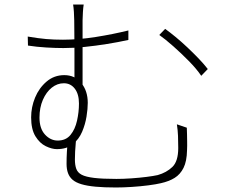

<svg xmlns="http://www.w3.org/2000/svg" viewBox="-20 -800 1040 851"><path d="M351 -780Q349 -769 347.5 -746.5Q346 -724 346 -710Q346 -691 346 -650.5Q346 -610 346 -562.5Q346 -515 346 -471Q346 -427 346 -401L310 -435Q310 -452 310 -489.5Q310 -527 310 -570.5Q310 -614 309.5 -652.5Q309 -691 309 -710Q309 -726 307.5 -747.5Q306 -769 304 -780ZM712 -672Q733 -657 758.5 -636Q784 -615 810.5 -590Q837 -565 860.5 -540.5Q884 -516 901 -494L872 -464Q851 -495 817 -529.5Q783 -564 748 -595Q713 -626 686 -645ZM103 -638Q150 -630 184.5 -627Q219 -624 259 -624Q328 -624 404 -636Q480 -648 549 -665V-623Q504 -613 454 -605Q404 -597 355 -592Q306 -587 261 -587Q227 -587 185 -589.5Q143 -592 104 -598ZM319 -198Q318 -188 316 -169Q314 -150 313 -129Q312 -108 312 -93Q312 -69 318 -52Q324 -35 342 -25.5Q360 -16 397 -11.5Q434 -7 496 -7Q526 -7 562.5 -9.5Q599 -12 630 -16Q661 -20 679 -24Q718 -35 744 -60Q770 -85 770 -144Q770 -173 769 -198Q768 -223 764 -249L808 -234Q809 -218 809 -203Q809 -188 809.5 -171.5Q810 -155 809 -134Q808 -85 793.5 -56Q779 -27 754 -11.5Q729 4 693 12Q672 17 637.5 21.5Q603 26 564.5 28.5Q526 31 494 31Q442 31 404 27.5Q366 24 341 16.5Q316 9 302 -3Q288 -15 281.5 -32.5Q275 -50 275 -74Q275 -101 276.5 -127Q278 -153 281 -180ZM369 -344Q369 -318 363.5 -283.5Q358 -249 344 -216Q330 -183 303 -161Q276 -139 232 -139Q210 -139 183 -152Q156 -165 137 -196Q118 -227 118 -280Q118 -325 135.5 -367.5Q153 -410 186.5 -438.5Q220 -467 265 -467Q312 -467 340.5 -432Q369 -397 369 -344ZM236 -177Q272 -177 292.5 -202Q313 -227 321.5 -265.5Q330 -304 330 -341Q330 -383 311.5 -407Q293 -431 263 -431Q234 -431 209.5 -411.5Q185 -392 170 -357.5Q155 -323 155 -279Q155 -230 179.5 -203.5Q204 -177 236 -177Z"/></svg>

Font: Noto Sans KR ExtraLight
Style: Regular
Weight: 250
Designer: Ryoko NISHIZUKA  (kana, bopomofo & ideographs); Paul D. Hunt (Latin, Greek & Cyrillic); Sandoll Communications , Soo-you
Foundry: Adobe
Version: Version 2.004-H2;hotconv 1.0.118;makeotfexe 2.5.65603